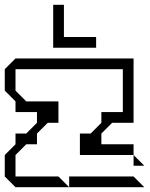

<svg xmlns="http://www.w3.org/2000/svg" viewBox="-20 -785 630 805"><path d="M540 -90V-135L585 -90ZM270 0V-45H540L585 0ZM0 -45V-135L45 -180V-225H90L135 -270V-315H45V-360L0 -405V-495L45 -540H540V-270H450L405 -225V-180H540V-135H315V-225H360L405 -270V-315H495V-495H45V-405L90 -360H225V-270H180L135 -225V-180H90L45 -135V-45H225L270 0H45ZM203 -585V-765H248V-630H383V-585Z"/></svg>

Font: Rubik Iso
Style: Regular
Weight: 400
Designer: Hubert and Fischer, NaN
Foundry: Hubert and Fischer, NaN
Version: Version 2.200